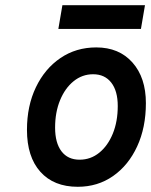

<svg xmlns="http://www.w3.org/2000/svg" viewBox="-20 -705 580 737"><path d="M278.5 12Q186.5 12 135 -45.5Q83.5 -103 83.5 -206.5Q83.5 -298.5 117.8 -370Q152 -441.5 212 -482.2Q272 -523 349.5 -523Q437 -523 488.5 -465Q540 -407 540 -309Q540 -215.5 506.5 -143Q473 -70.5 414 -29.2Q355 12 278.5 12ZM285.5 -92Q328 -92 361 -118.8Q394 -145.5 413 -192Q432 -238.5 432 -298Q432 -356 407 -388Q382 -420 337.5 -420Q295.5 -420 262.5 -393.2Q229.5 -366.5 210.5 -320.2Q191.5 -274 191.5 -215Q191.5 -156.5 216 -124.2Q240.5 -92 285.5 -92ZM204 -594 219.5 -685H536.5L521 -594Z"/></svg>

Font: Overpass SemiBold
Style: Italic
Weight: 600
Italic angle: -10°
Designer: Delve Withrington, Dave Bailey, Thomas Jockin
Foundry: Delve Fonts LLC
Version: Version 4.000